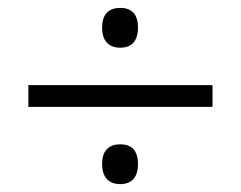

<svg xmlns="http://www.w3.org/2000/svg" viewBox="-20 -596 611 487"><path d="M285 -475C313 -475 330 -491 330 -526C330 -561 313 -576 285 -576C257 -576 239 -561 239 -526C239 -491 257 -475 285 -475ZM52 -325H519V-380H52ZM285 -129C313 -129 330 -145 330 -180C330 -215 313 -230 285 -230C257 -230 239 -215 239 -180C239 -145 257 -129 285 -129Z"/></svg>

Font: Noto Sans Syriac Light
Style: Regular
Weight: 300
Designer: Patrick Giasson and the Monotype Design Team
Foundry: Monotype Imaging Inc.
Version: Version 3.000